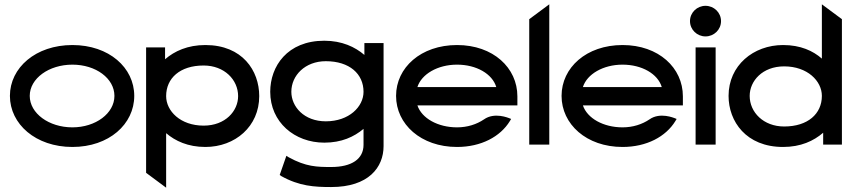

<svg xmlns="http://www.w3.org/2000/svg" viewBox="-20 -671 3959 891"><path d="M26 -226C26 -95 146 11 316 11C486 11 603 -95 603 -226C603 -357 486 -462 316 -462C146 -462 26 -357 26 -226ZM118 -226C118 -307 207 -371 316 -371C425 -371 511 -307 511 -226C511 -145 424 -80 316 -80C207 -80 118 -145 118 -226Z M658 131 751 200V-53C793 -17 852 11 933 11C1071 11 1183 -84 1183 -225C1183 -343 1105 -462 933 -462C851 -462 790 -434 746 -396V-451H658ZM751 -225C751 -308 815 -367 925 -367C1021 -367 1085 -301 1085 -225C1085 -156 1026 -88 925 -88C817 -88 751 -156 751 -225Z M1234 -245C1234 -104 1347 -9 1485 -9C1565 -9 1623 -36 1667 -73V1C1667 67 1612 104 1517 104C1451 104 1400 103 1320 59L1309 52L1278 141L1285 146C1369 193 1439 197 1517 197C1690 197 1760 106 1760 7V-471H1671V-416C1628 -453 1567 -482 1485 -482C1313 -482 1234 -363 1234 -245ZM1332 -245C1332 -321 1396 -387 1492 -387C1602 -387 1667 -328 1667 -245C1667 -176 1600 -108 1492 -108C1391 -108 1332 -176 1332 -245Z M1818 -226C1818 -95 1933 11 2101 11C2213 11 2302 -37 2346 -109L2352 -119L2342 -123C2341 -123 2275 -152 2226 -117C2192 -94 2149 -80 2101 -80C2012 -80 1937 -122 1917 -182H2381V-224C2381 -356 2269 -462 2101 -462C1933 -462 1818 -357 1818 -226ZM1917 -267C1936 -327 2011 -371 2101 -371C2191 -371 2265 -328 2283 -267Z M2436 0H2529V-651L2436 -582Z M2586 -226C2586 -95 2701 11 2869 11C2981 11 3070 -37 3114 -109L3120 -119L3110 -123C3109 -123 3043 -152 2994 -117C2960 -94 2917 -80 2869 -80C2780 -80 2705 -122 2685 -182H3149V-224C3149 -356 3037 -462 2869 -462C2701 -462 2586 -357 2586 -226ZM2685 -267C2704 -327 2779 -371 2869 -371C2959 -371 3033 -328 3051 -267Z M3182 -573C3182 -533 3215 -502 3254 -502C3293 -502 3326 -533 3326 -573C3326 -613 3293 -644 3254 -644C3215 -644 3182 -613 3182 -573ZM3208 0H3301V-451H3208Z M3361 -226C3361 -108 3442 11 3614 11C3696 11 3756 -17 3800 -55V0H3887V-582L3794 -651V-399C3753 -435 3695 -462 3614 -462C3476 -462 3361 -367 3361 -226ZM3459 -226C3459 -295 3518 -363 3619 -363C3727 -363 3794 -295 3794 -226C3794 -143 3729 -84 3619 -84C3523 -84 3459 -150 3459 -226Z"/></svg>

Font: Charger Pro
Style: ExBdSuExt
Weight: 400
Designer: Jasper
Foundry: Cannot Into Space Fonts
Version: Version 1.09